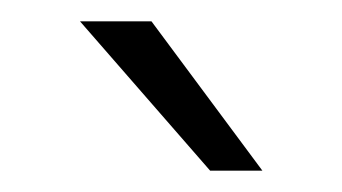

<svg xmlns="http://www.w3.org/2000/svg" viewBox="-20 -717 321 180"><path d="M55 -697H122L226 -557H177Z"/></svg>

Font: Hanken Grotesk Light
Style: Regular
Weight: 300
Designer: Alfredo Marco Pradil
Foundry: Hanken Design Co.
Version: Version 3.014